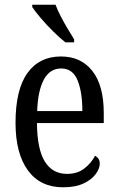

<svg xmlns="http://www.w3.org/2000/svg" viewBox="-20 -786 502 816"><path d="M248 10Q151 10 98.5 -62Q46 -134 46 -264Q46 -405 96.5 -475.5Q147 -546 239 -546Q324 -546 372.5 -484.5Q421 -423 421 -305V-263H137Q138 -152 170.5 -99.5Q203 -47 265 -47Q309 -47 338.5 -70Q368 -93 384 -124Q392 -120 398 -112Q404 -104 404 -90Q404 -70 387 -46.5Q370 -23 335.5 -6.5Q301 10 248 10ZM330 -314Q330 -395 309.5 -445Q289 -495 240 -495Q192 -495 166.5 -448Q141 -401 138 -314ZM258 -606Q235 -624 206 -652.5Q177 -681 152.5 -710Q128 -739 117 -756V-766H216Q224 -744 238 -717Q252 -690 267.5 -664Q283 -638 295 -619V-606Z"/></svg>

Font: Noto Serif Armenian Condensed
Style: Regular
Weight: 400
Width: 3
Designer: Monotype Design Team
Foundry: Monotype Imaging Inc.
Version: Version 2.008; ttfautohint (v1.8.4.7-5d5b)